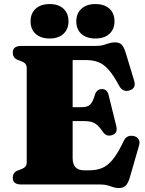

<svg xmlns="http://www.w3.org/2000/svg" viewBox="-20 -932 732 970"><path d="M44.5 -666Q44.5 -700 87.5 -700H464.5Q487.5 -700 502.5 -704.5Q517.5 -709 530.8 -713.5Q544 -718 561.5 -718Q584 -718 595.5 -705.2Q607 -692.5 615.5 -664L658 -523.5Q668.5 -487.5 637 -476Q601 -463 581.5 -499.5Q553 -552.5 528.2 -580.2Q503.5 -608 476.5 -618.2Q449.5 -628.5 414.5 -628.5H347V-390.5H390.5Q421.5 -390.5 434.8 -402.8Q448 -415 458.5 -450Q467.5 -482 495 -482Q521.5 -482 528.5 -452.5L567.5 -295Q576 -259.5 548 -250Q518.5 -239.5 501 -264.5Q485 -287.5 471.8 -299.5Q458.5 -311.5 442.2 -316Q426 -320.5 400 -320.5H347V-132.5Q347 -71.5 406 -71.5H429.5Q467 -71.5 495.8 -83.2Q524.5 -95 550.5 -127.2Q576.5 -159.5 605.5 -220.5Q620 -251.5 654.5 -245Q672 -241.5 680 -228.8Q688 -216 682.5 -197L636 -36Q628 -8.5 616.2 4.8Q604.5 18 580 18Q564.5 18 551.8 13.5Q539 9 523.8 4.5Q508.5 0 485.5 0H87.5Q44.5 0 44.5 -34Q44.5 -61 70.5 -71L89.5 -78Q115 -88 115 -111V-589Q115 -612.5 89.5 -622L70.5 -629Q44.5 -639 44.5 -666ZM230.5 -737.5Q186.5 -737.5 160.5 -760.5Q134.5 -783.5 134.5 -824Q134.5 -865 160.5 -888.2Q186.5 -911.5 230.5 -911.5Q275 -911.5 300.5 -888.2Q326 -865 326 -824Q326 -784.5 300.5 -761Q275 -737.5 230.5 -737.5ZM461.5 -737.5Q417.5 -737.5 391.5 -760.5Q365.5 -783.5 365.5 -824Q365.5 -864.5 391.5 -888Q417.5 -911.5 461.5 -911.5Q507 -911.5 532.8 -888.2Q558.5 -865 558.5 -824Q558.5 -784.5 532.8 -761Q507 -737.5 461.5 -737.5Z"/></svg>

Font: Fraunces 9pt S000 Black
Style: Regular
Weight: 900
Version: Version 1.000; ttfautohint (v1.8.3)